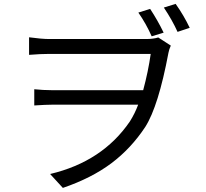

<svg xmlns="http://www.w3.org/2000/svg" viewBox="-20 -879 1040 971"><path d="M807.6 -713.9 747.1 -695.3Q719.7 -757.8 679.7 -815.4L739.3 -834Q777.3 -776.4 807.6 -713.9ZM230.5 -681.6H718.8Q754.9 -681.6 780.3 -689.5L843.8 -648.4Q835 -628.9 832 -612.3Q781.2 -341.8 714.8 -237.3Q642.6 -127.9 543 -53.2Q443.4 21.5 297.9 71.3L233.4 1Q498 -61.5 636.7 -264.6Q662.1 -304.7 678.7 -349.6H244.1Q213.9 -349.6 153.3 -345.7V-427.7Q199.2 -422.9 242.2 -422.9H704.1Q729.5 -516.6 742.2 -606.4H230.5Q185.5 -606.4 127 -601.6V-690.4Q191.4 -681.6 230.5 -681.6ZM808.6 -840.8 868.2 -859.4Q909.2 -801.8 939.5 -738.3L877.9 -717.8Q851.6 -776.4 808.6 -840.8Z"/></svg>

Font: Gen Shin Gothic Monospace Regular
Style: Regular
Weight: 400
Designer: [Source Han Sans]
Ryoko NISHIZUKA  (kana & ideographs); Paul D. Hunt (Latin, Greek & Cyrillic); Wenlong ZHANG  (bopomofo
Version: Version 1.002.20150607